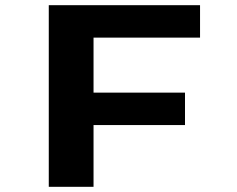

<svg xmlns="http://www.w3.org/2000/svg" viewBox="-20 -720 915 740"><path d="M168 0V-700H751V-575H340.5V-363H693V-238H340.5V0Z"/></svg>

Font: Trispace SemiExpanded
Style: Bold
Weight: 700
Width: 6
Designer: Tyler Finck
Foundry: Etcetera Type Company
Version: Version 1.210; ttfautohint (v1.8.3)